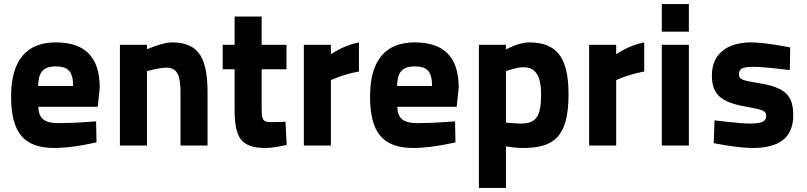

<svg xmlns="http://www.w3.org/2000/svg" viewBox="-20 -721 3996 951"><path d="M271 -111C199 -111 171 -135 170 -192H464L474 -286C474 -437 403 -511 256 -511C110 -511 35 -421 35 -243C35 -63 99 12 250 12C343 12 458 -16 458 -16L456 -120C456 -120 353 -111 271 -111ZM169 -295C170 -361 192 -392 256 -392C319 -392 342 -366 342 -295Z M708 0V-369C708 -369 771 -386 804 -386C864 -386 874 -337 874 -261V0H1008V-261C1008 -423 972 -511 832 -511C785 -511 708 -477 708 -477V-499H574V0Z M1399 -378V-499H1276V-639H1142V-499H1083V-378H1142V-178C1142 -34 1177 12 1298 12C1333 12 1400 -3 1400 -3L1394 -118C1394 -118 1346 -116 1318 -116C1276 -116 1276 -139 1276 -189V-378Z M1485 0H1619V-324C1619 -324 1670 -350 1758 -367V-511C1679 -496 1619 -452 1619 -452V-499H1485Z M2049 -111C1977 -111 1949 -135 1948 -192H2242L2252 -286C2252 -437 2181 -511 2034 -511C1888 -511 1813 -421 1813 -243C1813 -63 1877 12 2028 12C2121 12 2236 -16 2236 -16L2234 -120C2234 -120 2131 -111 2049 -111ZM1947 -295C1948 -361 1970 -392 2034 -392C2097 -392 2120 -366 2120 -295Z M2352 210H2486V4C2486 4 2532 12 2569 12C2722 12 2796 -41 2796 -254C2796 -446 2731 -511 2599 -511C2550 -511 2486 -476 2486 -476V-499H2352ZM2573 -388C2626 -388 2660 -355 2660 -254C2660 -148 2639 -109 2559 -109C2531 -109 2486 -114 2486 -114V-369C2486 -369 2539 -388 2573 -388Z M2898 0H3032V-324C3032 -324 3083 -350 3171 -367V-511C3092 -496 3032 -452 3032 -452V-499H2898Z M3258 0H3392V-499H3258ZM3258 -564H3392V-701H3258Z M3894 -486C3894 -486 3772 -511 3700 -511C3595 -511 3506 -464 3506 -348C3506 -241 3564 -211 3694 -189C3764 -177 3775 -169 3775 -147C3775 -121 3758 -109 3694 -109C3643 -109 3519 -125 3519 -125L3515 -12C3515 -12 3633 12 3707 12C3832 12 3909 -33 3909 -150C3909 -251 3867 -289 3734 -310C3659 -322 3640 -328 3640 -351C3640 -378 3652 -390 3710 -390C3768 -390 3892 -374 3892 -374Z"/></svg>

Font: TitilliumText22L
Style: 999 wt
Weight: 900
Designer: Campivisivi
Foundry: Campivisivi
Version: 1.000